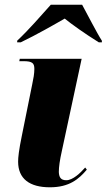

<svg xmlns="http://www.w3.org/2000/svg" viewBox="-20 -786 453 816"><path d="M53 -613V-606H68C135 -638 215 -684 255 -707C286 -682 336 -646 400 -606H413V-613C392 -645 350 -728 329 -766H196C153 -718 103 -660 53 -613ZM192 10C275 10 315 -25 349 -65L342 -74C321 -50 289 -20 262 -20C238 -20 231 -33 230 -55C230 -76 234 -105 243 -145L327 -536H64L62 -526H80C118 -526 126 -517 126 -493C126 -473 122 -451 117 -428L73 -210C60 -147 57 -117 57 -99C57 -26 106 10 192 10Z"/></svg>

Font: Noto Serif Display SemiCondensed Black
Style: Italic
Weight: 900
Width: 4
Italic angle: -12°
Designer: Monotype Design Team
Foundry: Monotype Imaging Inc.
Version: Version 2.009